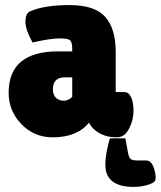

<svg xmlns="http://www.w3.org/2000/svg" viewBox="-20 -530 632 755"><path d="M591 155Q582 101 555 101H522Q501 101 494 95.5Q487 90 483 69L473 14H412Q389 96 396 138Q398 151 403 160Q426 205 505 205Q549 205 581 189Q596 182 591 155ZM108 -363Q80 -413 80 -444.5Q80 -476 97 -485Q154 -510 253.5 -510Q353 -510 394 -463.5Q435 -417 435 -326V-168H469Q486 -168 495.5 -148Q505 -128 505 -93Q505 -58 487.5 -24Q470 10 440 10Q386 10 353 -19Q338 -31 330 -48Q284 10 187 10Q114 10 64 -42Q14 -94 14 -165Q14 -328 209 -328H264V-338Q264 -364 255.5 -371.5Q247 -379 216 -379Q178 -379 108 -363ZM188 -179Q188 -157 200 -145.5Q212 -134 230.5 -134Q249 -134 264 -149V-226H236Q188 -226 188 -179Z"/></svg>

Font: Lilita One
Style: Regular
Weight: 400
Designer: Juan Montoreano
Foundry: Juan Montoreano
Version: Version 1.002